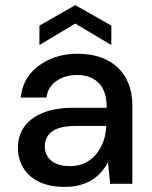

<svg xmlns="http://www.w3.org/2000/svg" viewBox="-20 -718 595 750"><path d="M235 12Q172 12 131 -8.5Q90 -29 70 -64Q50 -99 50 -140Q50 -189 75.5 -224Q101 -259 149.5 -278Q198 -297 266 -297H397Q397 -340 383.5 -368Q370 -396 344 -410.5Q318 -425 281 -425Q235 -425 201.5 -402.5Q168 -380 161 -337H61Q67 -392 98 -429.5Q129 -467 177.5 -487.5Q226 -508 281 -508Q351 -508 399 -483Q447 -458 472 -412.5Q497 -367 497 -305V0H410L402 -85Q392 -65 376.5 -47Q361 -29 340.5 -16Q320 -3 293.5 4.5Q267 12 235 12ZM254 -69Q287 -69 313 -82Q339 -95 357 -117.5Q375 -140 384.5 -167.5Q394 -195 395 -225V-226H276Q232 -226 205.5 -216Q179 -206 167 -188Q155 -170 155 -146Q155 -123 166.5 -105.5Q178 -88 200 -78.5Q222 -69 254 -69ZM134 -542V-618L274 -698L415 -618V-542L274 -626Z"/></svg>

Font: DM Sans 24pt Medium
Style: Regular
Weight: 500
Designer: Colophon Foundry, Jonny Pinhorn
Foundry: Colophon Foundry
Version: Version 4.004;gftools[0.9.30]